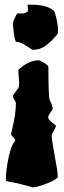

<svg xmlns="http://www.w3.org/2000/svg" viewBox="-20 -564 273 821"><path d="M100 -522 98 -540Q98 -544 100 -544H112Q183 -544 211 -517Q215 -513 221.5 -484Q228 -455 228 -437.5Q228 -420 225 -417Q222 -414 212.5 -403Q203 -392 195 -385Q187 -378 176 -369Q152 -351 119 -351Q118 -351 92.5 -368Q67 -385 50 -385Q43 -385 37 -441L35 -460Q35 -469 43.5 -488Q52 -507 56 -507L72 -506Q89 -506 98 -515Q100 -519 100 -522ZM227 191Q227 202 183 219.5Q139 237 120 237L52 219Q47 218 34 216Q5 211 5 208Q5 164 16.5 110.5Q28 57 41 44Q45 40 45 35.5Q45 31 36 22Q27 13 27 11.5Q27 10 32 -12Q48 -76 48 -126Q48 -127 41.5 -137Q35 -147 35 -151.5Q35 -156 37 -158L58 -187Q62 -191 62 -212L58 -265Q102 -306 145 -306Q151 -306 169 -295Q187 -284 187 -277Q187 -154 192 -138Q205 -111 205 -103Q205 -95 204 -94Q186 -72 186 -62.5Q186 -53 202.5 -40.5Q219 -28 219 -27Q219 -20 210 -4.5Q201 11 201 14Q201 34 214 102Q227 170 227 191Z"/></svg>

Font: Piedra
Style: Regular
Weight: 400
Designer: Angel Koziupa & Ale Paul
Foundry: Angel Koziupa and Alejandro Paul
Version: Version 1.000